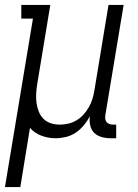

<svg xmlns="http://www.w3.org/2000/svg" viewBox="-39 -550 559 775"><path d="M-19 205 94 -475H47V-530H164L111 -209Q108 -190 107 -171Q106 -152 108.5 -134Q111 -116 117.5 -99.5Q124 -83 136.5 -70.5Q149 -58 166 -52.5Q183 -47 202 -47Q220 -47 237 -51Q254 -55 270 -64.5Q286 -74 298.5 -88Q311 -102 320 -118Q329 -134 334 -150.5Q339 -167 342 -185L399 -530H460L386 -84Q385 -76 386 -69Q387 -62 391.5 -57Q396 -52 402.5 -49.5Q409 -47 417 -47H430V8H407Q389 8 371 3Q353 -2 341 -14Q329 -26 325 -44.5Q321 -63 324 -81Q314 -62 299.5 -44.5Q285 -27 266.5 -14.5Q248 -2 226.5 3Q205 8 185 8Q155 8 127.5 -2.5Q100 -13 82 -34L43 205Z"/></svg>

Font: Iosevka Slab Light Oblique
Style: Regular
Weight: 300
Italic angle: -9°
Monospace: yes
Designer: Belleve Invis
Foundry: Belleve Invis
Version: Version 11.1.1; ttfautohint (v1.8.3)